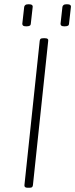

<svg xmlns="http://www.w3.org/2000/svg" viewBox="-20 -882 354 904"><path d="M110 2Q94 2 95 -10L167 -690Q168 -697 171.5 -699.5Q175 -702 184 -702H192Q209 -702 207 -690L135 -10Q134 -3 130.5 -0.5Q127 2 118 2ZM284 -758Q273 -758 269 -761Q265 -764 265 -770L274 -850Q275 -855 279.5 -858.5Q284 -862 295 -862Q306 -862 310.5 -858.5Q315 -855 314 -850L305 -770Q305 -764 300 -761Q295 -758 284 -758ZM104 -758Q93 -758 89 -761Q85 -764 85 -770L94 -850Q95 -855 99.5 -858.5Q104 -862 115 -862Q126 -862 130.5 -858.5Q135 -855 134 -850L125 -770Q125 -764 120 -761Q115 -758 104 -758Z"/></svg>

Font: Asap Thin
Style: Italic
Weight: 250
Italic angle: -6°
Designer: Pablo Cosgaya
Foundry: Omnibus-Type
Version: Version 3.001